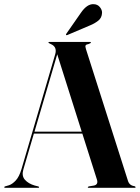

<svg xmlns="http://www.w3.org/2000/svg" viewBox="-26 -901 670 921"><path d="M161.5 -3Q161.5 0 157.5 0H-2Q-5.5 0 -5.5 -3Q-5.5 -6 -1.5 -7L17.5 -12.5Q33.5 -18 49.8 -35.5Q66 -53 77 -89.5L238.5 -639.5Q249.5 -676 218 -689.5Q212 -693 209.2 -694Q206.5 -695 206.5 -697Q206.5 -700 211.5 -700H406Q410 -700 410 -697Q410 -694 399.5 -690Q387.5 -688 384.8 -683.2Q382 -678.5 386.5 -665L588 -33Q595 -11 619 -8Q624.5 -6 624.5 -3Q624.5 0 620 0H399.5Q395 0 395 -3Q395 -5 401 -7L425 -11Q446.5 -16 439 -39.5L369 -260H136.5L86 -88Q77 -57.5 93.5 -38.8Q110 -20 140.5 -11L156.5 -7Q161.5 -6 161.5 -3ZM139.5 -269.5H366L248.5 -640.5ZM362 -839.5Q391.5 -882.5 423 -881Q442 -880.5 453 -867Q464 -853.5 463.5 -839.5Q462.5 -815 445 -801.5Q427.5 -788 406.5 -779.5L297 -733Q292.5 -731 291 -733.5Q289.5 -735.5 292 -739Z"/></svg>

Font: Fraunces 144pt S000 SemiBold
Style: Regular
Weight: 600
Version: Version 1.000; ttfautohint (v1.8.3)